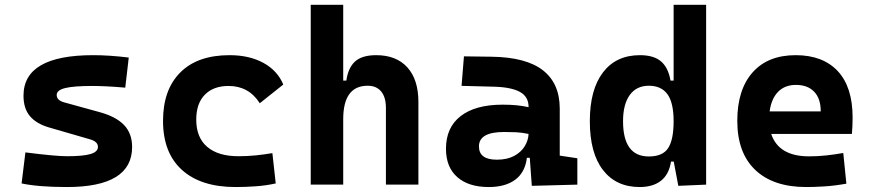

<svg xmlns="http://www.w3.org/2000/svg" viewBox="-20 -752 3556 782"><path d="M252.9 9.8Q136.7 9.8 67.9 -4.9L83.5 -131.3Q145 -123.5 187 -119.6Q229 -115.7 252.9 -115.7Q319.3 -115.7 349.1 -124.8Q378.9 -133.8 378.9 -153.8Q378.9 -174.8 348.1 -184.1L179.7 -232.9Q127.9 -248 101.8 -279.1Q75.7 -310.1 75.7 -362.3Q75.7 -527.3 359.4 -527.3Q392.6 -527.3 428.5 -524.9Q464.4 -522.5 504.4 -517.6L490.2 -395Q445.8 -398.9 412.6 -400.4Q379.4 -401.9 356.4 -401.9Q279.8 -401.9 245.4 -393.3Q210.9 -384.8 210.9 -365.2Q210.9 -343.8 240.2 -335.4L385.3 -295.4Q452.1 -277.3 485.1 -242.9Q518.1 -208.5 518.1 -153.3Q518.1 9.8 252.9 9.8Z M939.5 9.8Q798.3 9.8 721.2 -59.8Q644 -129.4 644 -259.8Q644 -386.7 714.4 -457Q784.7 -527.3 915 -527.3Q995.1 -527.3 1052.5 -496.1Q1109.9 -464.8 1133.8 -407.7L1038.1 -331.5Q993.2 -401.9 911.1 -401.9Q849.1 -401.9 814.2 -366.2Q779.3 -330.6 779.3 -264.6Q779.3 -191.9 824 -153.8Q868.7 -115.7 951.2 -115.7Q986.3 -115.7 1021.2 -119.1Q1056.2 -122.6 1089.4 -128.4L1103 -4.9Q1063.5 3.9 1021.5 6.8Q979.5 9.8 939.5 9.8Z M1551.8 0V-312.5Q1551.8 -356 1532.5 -379.4Q1513.2 -402.8 1477.5 -402.8Q1377.9 -402.8 1377.9 -266.6V0H1245.6V-732.4H1377.9V-423.8H1390.6Q1397.9 -476.1 1426.3 -501.7Q1454.6 -527.3 1512.2 -527.3Q1594.2 -527.3 1639.2 -477.5Q1684.1 -427.7 1684.1 -336.9V0Z M2146 4.9 2137.7 -109.4H2126Q2118.7 -49.8 2078.4 -20Q2038.1 9.8 1970.7 9.8Q1888.2 9.8 1842.3 -30.8Q1796.4 -71.3 1796.4 -146Q1796.4 -232.9 1856.4 -279.3Q1916.5 -325.7 2026.9 -325.7Q2059.1 -325.7 2084.2 -323.2Q2109.4 -320.8 2132.8 -315.4V-316.9Q2132.8 -358.4 2097.4 -377.7Q2062 -397 1992.2 -398.9L1859.9 -402.3L1869.6 -522.5L1982.4 -521Q2123 -519 2191.4 -465.6Q2259.8 -412.1 2259.8 -309.6V-118.2L2331.5 -107.4V0ZM2132.8 -206.5Q2104.5 -212.4 2081.5 -213.4Q2058.6 -214.4 2033.2 -214.4Q1930.7 -214.4 1930.7 -155.8Q1930.7 -101.6 2003.4 -101.6Q2045.4 -101.6 2074 -116.9Q2102.5 -132.3 2117.2 -156.5Q2131.8 -180.7 2132.8 -206.5Z M2585.4 9.8Q2489.3 9.8 2435.8 -59.6Q2382.3 -128.9 2382.3 -258.3Q2382.3 -386.7 2435.8 -457Q2489.3 -527.3 2586.4 -527.3Q2643.1 -527.3 2672.6 -501.7Q2702.1 -476.1 2710.9 -423.8H2723.6V-732.4H2856V0L2742.7 4.9L2724.1 -93.8H2712.9Q2705.1 -42 2672.4 -16.1Q2639.6 9.8 2585.4 9.8ZM2723.6 -258.3Q2723.6 -333.5 2698.5 -368.2Q2673.3 -402.8 2622.6 -402.8Q2572.3 -402.8 2544.9 -365Q2517.6 -327.1 2517.6 -258.3Q2517.6 -114.7 2622.6 -114.7Q2679.2 -114.7 2701.4 -148.9Q2723.6 -183.1 2723.6 -258.3Z M3263.7 9.8Q3129.4 9.8 3056.2 -59.8Q2982.9 -129.4 2982.9 -259.8Q2982.9 -386.7 3045.2 -457Q3107.4 -527.3 3220.7 -527.3Q3331.5 -527.3 3392.1 -462.4Q3452.6 -397.5 3452.6 -273.4Q3452.6 -238.3 3449.7 -206.5H3121.1Q3151.4 -115.2 3275.4 -115.2Q3310.5 -115.2 3344.7 -118.9Q3378.9 -122.6 3414.6 -128.9L3427.2 -3.9Q3377.4 4.9 3336.4 7.3Q3295.4 9.8 3263.7 9.8ZM3114.7 -298.3H3322.8Q3322.8 -350.6 3296.1 -378.4Q3269.5 -406.2 3221.7 -406.2Q3176.8 -406.2 3149.2 -378.2Q3121.6 -350.1 3114.7 -298.3Z"/></svg>

Font: Cascadia Mono PL
Style: Bold
Weight: 700
Monospace: yes
Designer: Aaron Bell
Foundry: Saja Typeworks
Version: Version 2404.023; ttfautohint (v1.8.4)